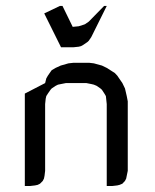

<svg xmlns="http://www.w3.org/2000/svg" viewBox="-20 -622 519 642"><path d="M63 0V-309.1L130.9 -344.2L134.8 -359.9L140.1 -369.1L148.9 -381.8L152.8 -387.2L166 -395L183.1 -402.8L209 -410.2L226.1 -412.1H277.8L293.9 -410.2L320.8 -402.8L336.9 -395L363.8 -377.9L372.1 -369.1L389.2 -344.2L397.9 -326.2L403.8 -300.8L407.2 -283.2V-50.8L403.8 -34.2L401.9 -24.9L397.9 -17.1L389.2 -7.8L379.9 -3.9L372.1 -2L355 0H336.9V-273.9L335 -292L334 -300.8L329.1 -309.1L320.8 -321.8L315.9 -326.2L303.2 -335L293.9 -338.9L286.1 -340.8L269 -344.2H200.2L183.1 -340.8L173.8 -338.9L166 -335L152.8 -326.2L148.9 -321.8L140.1 -309.1L134.8 -300.8L132.8 -292L130.9 -273.9V-50.8L128.9 -34.2L127 -24.9L123 -17.1L113.8 -7.8L106 -3.9L97.2 -2L80.1 0ZM127.9 -577.1 180.2 -602.1H189L223.1 -532.2L243.2 -534.2L258.8 -539.1L264.2 -541L276.9 -549.8L328.1 -602.1H336.9L285.2 -498L276.9 -485.8L272.9 -481.9L258.8 -472.2L251 -467.8L243.2 -465.8L225.1 -463.9H184.1Z"/></svg>

Font: Petahja
Style: Regular
Weight: 400
Designer: T. Christopher White
Version: Version 1.1